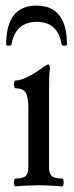

<svg xmlns="http://www.w3.org/2000/svg" viewBox="-20 -661 263 685"><path d="M36 4Q32 4 30.5 -3Q29 -10 30.5 -17Q32 -24 36 -24Q61 -24 71 -32.5Q81 -41 81 -62V-279Q81 -317 71 -331.5Q61 -346 36 -346Q32 -346 30.5 -353Q29 -360 30.5 -367Q32 -374 36 -374Q53 -374 78.5 -386.5Q104 -399 131 -419Q148 -431 152 -431Q158 -431 158 -417Q156 -399 155.5 -380Q155 -361 155 -342V-62Q155 -41 165.5 -32.5Q176 -24 201 -24Q205 -24 206.5 -17Q208 -10 206.5 -3Q205 4 201 4Q180 2 159.5 1Q139 0 119 0Q98 0 77 1Q56 2 36 4ZM2 -502Q2 -641 110 -641Q219 -641 219 -502Q219 -498 210 -498Q201 -498 200 -502Q187 -583 111 -583Q74 -583 51 -563Q28 -543 21 -502Q20 -498 11 -498Q2 -498 2 -502Z"/></svg>

Font: Junicode Two Beta Condensed
Style: Regular
Weight: 400
Width: 3
Designer: Peter S. Baker
Foundry: Briery Creek Software
Version: Version 1.053; ttfautohint (v1.8.4)